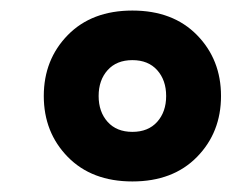

<svg xmlns="http://www.w3.org/2000/svg" viewBox="-20 -742 439 364"><path d="M353.5 -444.5Q308 -398 231 -398Q154 -398 108.5 -444.5Q63 -491 63 -560Q63 -629 108.5 -675.5Q154 -722 231 -722Q308 -722 353.5 -675.5Q399 -629 399 -560Q399 -491 353.5 -444.5ZM184 -511Q201 -492 231 -492Q261 -492 278 -511Q295 -530 295 -560Q295 -590 278 -609Q261 -628 231 -628Q201 -628 184 -609Q167 -590 167 -560Q167 -530 184 -511Z"/></svg>

Font: Creato Display Black
Style: Italic
Weight: 900
Italic angle: -10°
Version: Version 1.000